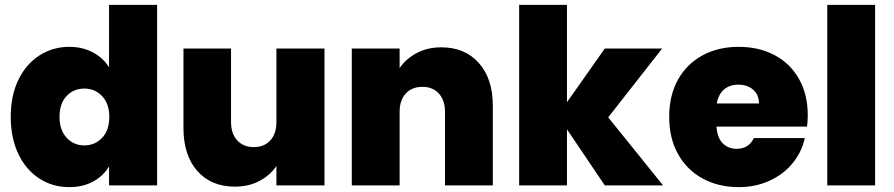

<svg xmlns="http://www.w3.org/2000/svg" viewBox="-20 -760 3663 787"><path d="M24 -281Q24 -368 55.5 -433Q87 -498 142 -533Q197 -568 264 -568Q318 -568 360.5 -545.5Q403 -523 427 -484V-740H624V0H427V-78Q404 -39 362 -16Q320 7 263 7Q196 7 141.5 -28Q87 -63 55.5 -128.5Q24 -194 24 -281ZM428 -281Q428 -335 398.5 -366Q369 -397 326 -397Q282 -397 253 -366.5Q224 -336 224 -281Q224 -227 253 -195.5Q282 -164 326 -164Q369 -164 398.5 -195Q428 -226 428 -281Z M1310 -561V0H1113V-80Q1088 -42 1044 -18.5Q1000 5 943 5Q845 5 788.5 -59.5Q732 -124 732 -235V-561H927V-260Q927 -212 952.5 -184.5Q978 -157 1020 -157Q1063 -157 1088 -184.5Q1113 -212 1113 -260V-561Z M1789 -566Q1886 -566 1943 -501.5Q2000 -437 2000 -327V0H1804V-301Q1804 -349 1779 -376.5Q1754 -404 1712 -404Q1668 -404 1643 -376.5Q1618 -349 1618 -301V0H1422V-561H1618V-481Q1644 -519 1688 -542.5Q1732 -566 1789 -566Z M2459 0 2304 -230V0H2108V-740H2304V-341L2459 -561H2694L2473 -279L2698 0Z M3291 -287Q3291 -264 3288 -241H2917Q2920 -195 2942.5 -172.5Q2965 -150 3000 -150Q3049 -150 3070 -194H3279Q3266 -136 3228.5 -90.5Q3191 -45 3134 -19Q3077 7 3008 7Q2925 7 2860.5 -28Q2796 -63 2759.5 -128Q2723 -193 2723 -281Q2723 -369 2759 -433.5Q2795 -498 2859.5 -533Q2924 -568 3008 -568Q3091 -568 3155 -534Q3219 -500 3255 -436.5Q3291 -373 3291 -287ZM3091 -336Q3091 -372 3067 -392.5Q3043 -413 3007 -413Q2971 -413 2948 -393.5Q2925 -374 2918 -336Z M3567 -740V0H3371V-740Z"/></svg>

Font: Fz Poppins ExtBd
Style: Regular
Weight: 800
Designer: Ninad Kale (Devanagari), Jonny Pinhorn (Latin)
Foundry: Indian Type Foundry
Version: Vit hóa bi Vntype.Com & FontZin.Com